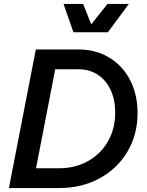

<svg xmlns="http://www.w3.org/2000/svg" viewBox="-20 -950 743 970"><path d="M675 -379Q675 -270 624 -184Q573 -98 483 -49Q393 0 279 0H25L161 -700H378Q464 -700 532 -659Q600 -618 637.5 -545Q675 -472 675 -379ZM562 -381Q562 -446 539 -495.5Q516 -545 474 -572.5Q432 -600 378 -600H259L162 -100H279Q360 -100 424.5 -136Q489 -172 525.5 -236Q562 -300 562 -381ZM441 -827 523 -930H631L525 -787H351L301 -930H400Z"/></svg>

Font: MedMera Sans Semibold
Style: Italic
Weight: 600
Italic angle: -11°
Designer: Kasper Nordkvist
Foundry: UNCUT.wtf
Version: Version 1.300